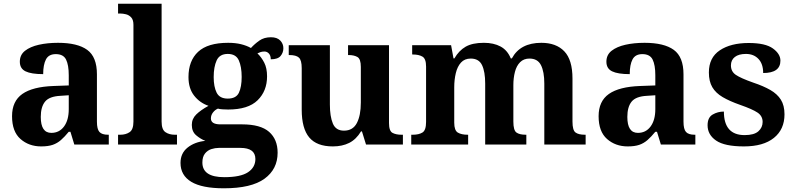

<svg xmlns="http://www.w3.org/2000/svg" viewBox="-20 -780 4286 1036"><path d="M202 10Q136 10 90.5 -30Q45 -70 45 -153Q45 -234 100.5 -273Q156 -312 269 -316L351 -319V-374Q351 -429 336.5 -458.5Q322 -488 281 -488Q243 -488 228 -459.5Q213 -431 213 -380Q149 -380 118 -395Q87 -410 87 -447Q87 -484 115 -506Q143 -528 189.5 -538.5Q236 -549 293 -549Q398 -549 450.5 -511Q503 -473 503 -379V-124Q503 -83 516.5 -68Q530 -53 563 -53H567V0H381L360 -69H351Q329 -42 309 -24.5Q289 -7 264.5 1.5Q240 10 202 10ZM257 -63Q300 -63 325.5 -97.5Q351 -132 351 -191V-266L306 -263Q246 -260 223 -231.5Q200 -203 200 -149Q200 -63 257 -63Z M617 0V-53H629Q659 -53 679.5 -67Q700 -81 700 -124V-646Q700 -673 688 -686Q676 -699 659.5 -703Q643 -707 629 -707H617V-760H852V-124Q852 -81 872.5 -67Q893 -53 923 -53H935V0Z M1188 236Q1070 236 1012 201Q954 166 954 99Q954 47 992 16.5Q1030 -14 1088 -20Q1062 -30 1038.5 -50Q1015 -70 1015 -106Q1015 -139 1039 -162.5Q1063 -186 1105 -209Q1058 -225 1027.5 -264Q997 -303 997 -364Q997 -452 1049 -500.5Q1101 -549 1211 -549Q1250 -549 1280.5 -541.5Q1311 -534 1334 -521Q1354 -543 1379.5 -561Q1405 -579 1442 -579Q1475 -579 1492 -561.5Q1509 -544 1509 -520Q1509 -496 1494 -478Q1479 -460 1441 -460Q1441 -480 1431 -491Q1421 -502 1407 -502Q1395 -502 1386 -499Q1377 -496 1369 -492Q1391 -471 1406 -441.5Q1421 -412 1421 -368Q1421 -289 1370 -239Q1319 -189 1211 -189Q1200 -189 1182 -190Q1164 -191 1156 -194Q1141 -188 1129.5 -173.5Q1118 -159 1118 -141Q1118 -109 1169 -109H1286Q1386 -109 1432 -68.5Q1478 -28 1478 44Q1478 133 1407 184.5Q1336 236 1188 236ZM1209 -248Q1254 -248 1269 -279.5Q1284 -311 1284 -365Q1284 -420 1268.5 -454.5Q1253 -489 1209 -489Q1165 -489 1149 -454Q1133 -419 1133 -364Q1133 -312 1149 -280Q1165 -248 1209 -248ZM1190 176Q1278 176 1318 149.5Q1358 123 1358 78Q1358 18 1277 18H1161Q1141 18 1120.5 24.5Q1100 31 1086 48.5Q1072 66 1072 97Q1072 176 1190 176Z M1776 10Q1689 10 1648.5 -38.5Q1608 -87 1608 -188V-412Q1608 -455 1593 -469Q1578 -483 1541 -483H1538V-536H1760V-216Q1760 -152 1776 -113.5Q1792 -75 1836 -75Q1884 -75 1905.5 -116Q1927 -157 1927 -227V-419Q1927 -462 1908.5 -472.5Q1890 -483 1861 -483H1858V-536H2079V-116Q2079 -73 2098 -63Q2117 -53 2146 -53H2154V0H1955L1933 -71H1928Q1902 -28 1864.5 -9Q1827 10 1776 10Z M2199 0V-53H2207Q2240 -53 2259.5 -65Q2279 -77 2279 -122V-421Q2279 -463 2259.5 -474.5Q2240 -486 2207 -486H2204V-536H2414L2427 -465H2432Q2456 -507 2492.5 -528Q2529 -549 2591 -549Q2644 -549 2681 -529Q2718 -509 2736 -465H2742Q2787 -549 2901 -549Q2981 -549 3025 -503Q3069 -457 3069 -356V-124Q3069 -77 3085.5 -65Q3102 -53 3136 -53H3140V0H2917V-329Q2917 -393 2899 -428.5Q2881 -464 2837 -464Q2806 -464 2786.5 -444.5Q2767 -425 2758.5 -392Q2750 -359 2750 -321V-124Q2750 -77 2766.5 -65Q2783 -53 2817 -53H2820V0H2598V-329Q2598 -393 2581 -428.5Q2564 -464 2520 -464Q2487 -464 2467.5 -442.5Q2448 -421 2439.5 -385.5Q2431 -350 2431 -309V-118Q2431 -76 2450.5 -64.5Q2470 -53 2503 -53H2506V0Z M3367 10Q3301 10 3255.5 -30Q3210 -70 3210 -153Q3210 -234 3265.5 -273Q3321 -312 3434 -316L3516 -319V-374Q3516 -429 3501.5 -458.5Q3487 -488 3446 -488Q3408 -488 3393 -459.5Q3378 -431 3378 -380Q3314 -380 3283 -395Q3252 -410 3252 -447Q3252 -484 3280 -506Q3308 -528 3354.5 -538.5Q3401 -549 3458 -549Q3563 -549 3615.5 -511Q3668 -473 3668 -379V-124Q3668 -83 3681.5 -68Q3695 -53 3728 -53H3732V0H3546L3525 -69H3516Q3494 -42 3474 -24.5Q3454 -7 3429.5 1.5Q3405 10 3367 10ZM3422 -63Q3465 -63 3490.5 -97.5Q3516 -132 3516 -191V-266L3471 -263Q3411 -260 3388 -231.5Q3365 -203 3365 -149Q3365 -63 3422 -63Z M3994 10Q3890 10 3844 -21.5Q3798 -53 3798 -104Q3798 -146 3825.5 -162Q3853 -178 3886 -178Q3886 -51 3998 -51Q4049 -51 4072 -71.5Q4095 -92 4095 -122Q4095 -154 4067.5 -172.5Q4040 -191 3974 -214Q3917 -234 3879.5 -256Q3842 -278 3823.5 -309.5Q3805 -341 3805 -389Q3805 -469 3864 -508.5Q3923 -548 4020 -548Q4110 -548 4150.5 -518.5Q4191 -489 4191 -453Q4191 -386 4098 -386Q4098 -435 4072.5 -462Q4047 -489 4005 -489Q3966 -489 3945 -472.5Q3924 -456 3924 -427Q3924 -394 3950.5 -376Q3977 -358 4045 -334Q4099 -316 4136.5 -294.5Q4174 -273 4193.5 -242Q4213 -211 4213 -163Q4213 -82 4156 -36Q4099 10 3994 10Z"/></svg>

Font: Noto Serif Sinhala
Style: Bold
Weight: 700
Designer: Jelle Bosma - Monotype Design Team
Foundry: Monotype Imaging Inc.
Version: Version 2.007; ttfautohint (v1.8.4.7-5d5b)